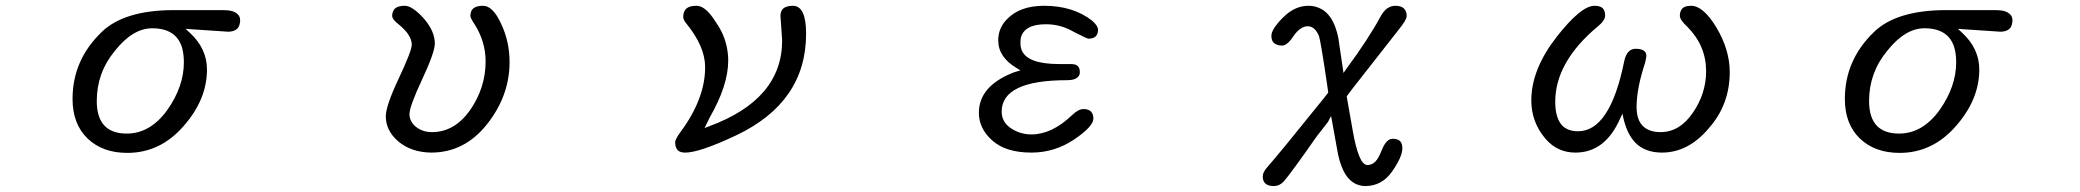

<svg xmlns="http://www.w3.org/2000/svg" viewBox="-20 -501 7040 650"><path d="M411.1 16.6Q522.5 16.6 601.6 -74.2Q680.7 -164.1 680.7 -265.6Q680.7 -336.9 622.1 -390.6L608.4 -403.3L752.9 -393.6Q788.1 -394.5 792 -422.9Q793 -426.8 793 -431.6Q793 -445.3 785.2 -452.1Q771.5 -466.8 736.3 -466.8H565.4Q399.4 -465.8 324.2 -392.6Q225.6 -297.9 225.6 -166Q225.6 -81.1 276.4 -32.2Q327.1 16.6 411.1 16.6ZM409.2 -48.8Q360.4 -48.8 335 -74.2Q307.6 -101.6 307.6 -159.2Q307.6 -254.9 369.1 -329.1Q429.7 -405.3 495.1 -405.3Q575.2 -405.3 595.7 -341.8Q602.5 -319.3 602.5 -290Q602.5 -208 545.9 -127.9Q488.3 -48.8 409.2 -48.8Z M1705.1 -291Q1705.1 -361.3 1675.8 -421.9Q1648.4 -481.4 1615.2 -481.4Q1576.2 -481.4 1573.2 -454.1Q1572.3 -451.2 1572.3 -448.2Q1572.3 -440.4 1584 -422.9Q1624 -362.3 1624 -293Q1624 -204.1 1571.3 -127.9Q1518.6 -53.7 1442.4 -53.7Q1406.2 -53.7 1381.8 -77.1Q1366.2 -93.8 1366.2 -114.3Q1366.2 -140.6 1409.2 -232.4Q1452.1 -324.2 1452.1 -353.5Q1452.1 -396.5 1413.1 -440.4Q1375 -481.4 1350.6 -481.4Q1317.4 -481.4 1310.5 -461.9Q1307.6 -456.1 1307.6 -447.3Q1307.6 -435.5 1329.1 -418.9Q1374 -382.8 1374 -349.6Q1374 -329.1 1330.1 -235.8Q1286.1 -142.6 1286.1 -107.4Q1286.1 -58.6 1328.1 -22.5Q1372.1 14.6 1439.5 15.6Q1552.7 15.6 1628.9 -80.6Q1705.1 -176.8 1705.1 -291Z M2709 -386.7Q2709 -481.4 2664.1 -481.4Q2640.6 -481.4 2629.9 -470.7Q2623 -462.9 2622.1 -448.2L2627.9 -364.3Q2627.9 -164.1 2379.9 -73.2L2365.2 -67.4L2382.8 -103.5Q2445.3 -211.9 2445.3 -295.9Q2445.3 -345.7 2423.8 -391.6Q2413.1 -413.1 2396.5 -436.5Q2366.2 -481.4 2337.9 -481.4Q2302.7 -481.4 2295.9 -460Q2293 -454.1 2293 -443.8Q2293 -433.6 2304.7 -419.9Q2367.2 -342.8 2367.2 -273.4Q2367.2 -167 2284.2 -54.7Q2265.6 -29.3 2265.6 -18.6Q2266.6 4.9 2280.3 11.7Q2288.1 15.6 2299.8 15.6Q2348.6 15.6 2472.7 -43Q2709 -155.3 2709 -386.7Z M3371.1 -123Q3371.1 -229.5 3592.8 -229.5Q3619.1 -229.5 3628.9 -240.2Q3635.7 -246.1 3635.7 -256.8Q3635.7 -270.5 3628.9 -277.3Q3622.1 -284.2 3605.5 -284.2H3565.4Q3457 -284.2 3438.5 -332Q3434.6 -342.8 3434.6 -353Q3434.6 -363.3 3435.5 -371.1Q3446.3 -418.9 3520.5 -418.9Q3571.3 -418.9 3614.3 -393.6Q3658.2 -371.1 3664.1 -370.1Q3681.6 -370.1 3689.5 -377.9Q3697.3 -385.7 3697.3 -400.4Q3697.3 -413.1 3677.7 -430.7Q3613.3 -481.4 3514.6 -481.4Q3433.6 -481.4 3390.6 -437.5Q3359.4 -407.2 3359.4 -364.3Q3359.4 -307.6 3421.9 -270.5L3434.6 -262.7L3412.1 -255.9Q3293.9 -210 3293.9 -119.1Q3293.9 -65.4 3339.8 -24.9Q3385.7 15.6 3471.7 15.6Q3550.8 15.6 3617.2 -29.3Q3681.6 -73.2 3681.6 -99.6Q3681.6 -115.2 3673.3 -123.5Q3665 -131.8 3647.9 -131.8Q3630.9 -131.8 3609.4 -111.3Q3541 -45.9 3471.7 -45.9Q3430.7 -45.9 3397.5 -70.3Q3371.1 -90.8 3371.1 -123Z M4271.5 63.5Q4254.9 81.1 4254.9 96.7Q4254.9 128.9 4293 128.9Q4310.5 128.9 4325.2 114.3Q4349.6 86.9 4437.5 -39.1Q4437.5 -39.1 4475.6 -87.9L4486.3 -108.4L4509.8 21.5Q4529.3 112.3 4582 126Q4590.8 128.9 4601.6 128.9Q4658.2 128.9 4692.4 80.1Q4727.5 30.3 4727.5 1Q4727.5 -15.6 4719.7 -23.4Q4711.9 -31.2 4694.3 -31.2Q4672.9 -31.2 4657.2 8.8Q4646.5 36.1 4635.3 46.9Q4624 57.6 4609.4 57.6Q4593.8 57.6 4581.5 27.3Q4569.3 -2.9 4559.6 -58.6L4539.1 -174.8L4556.6 -198.2L4715.8 -401.4Q4728.5 -417 4735.4 -428.7Q4742.2 -440.4 4742.2 -447.3Q4742.2 -462.9 4732.9 -472.2Q4723.6 -481.4 4704.1 -481.4Q4672.9 -481.4 4653.3 -444.3Q4615.2 -373 4537.1 -266.6L4528.3 -253.9L4510.7 -373Q4494.1 -455.1 4444.3 -474.6Q4428.7 -481.4 4409.2 -481.4Q4363.3 -481.4 4323.7 -441.9Q4284.2 -402.3 4284.2 -379.9Q4284.2 -355.5 4303.7 -349.6Q4309.6 -346.7 4320.3 -346.7Q4337.9 -346.7 4358.4 -377.9Q4381.8 -412.1 4407.2 -412.1Q4431.6 -412.1 4445.3 -378.9Q4451.2 -361.3 4472.7 -215.8Q4472.7 -215.8 4476.6 -187.5L4462.9 -169.9Q4310.5 19.5 4271.5 63.5Z M5313.5 15.6Q5414.1 15.6 5464.8 -99.6L5472.7 -116.2L5476.6 -97.7Q5489.3 -45.9 5516.6 -17.6Q5549.8 15.6 5606.4 15.6Q5695.3 15.6 5764.6 -66.4Q5835.9 -146.5 5835.9 -256.8Q5835.9 -333 5790 -409.2Q5746.1 -481.4 5705.1 -481.4Q5684.6 -481.4 5675.8 -472.7Q5667 -463.9 5667 -447.3Q5667 -433.6 5693.4 -409.2Q5755.9 -345.7 5755.9 -259.8Q5755.9 -184.6 5710.9 -119.1Q5666 -53.7 5601.6 -53.7Q5562.5 -53.7 5541.5 -74.7Q5520.5 -95.7 5520.5 -139.6Q5520.5 -201.2 5549.8 -290L5553.7 -310.5Q5553.7 -321.3 5547.9 -327.1Q5539.1 -335.9 5517.6 -335.9Q5487.3 -335.9 5478.5 -293Q5430.7 -56.6 5322.3 -56.6Q5289.1 -56.6 5269.5 -75.2Q5245.1 -100.6 5245.1 -156.2Q5245.1 -291 5388.7 -411.1Q5414.1 -431.6 5414.1 -448.2Q5414.1 -464.8 5405.8 -473.1Q5397.5 -481.4 5377.9 -481.4Q5332 -481.4 5249 -375Q5164.1 -265.6 5164.1 -161.1Q5164.1 -86.9 5212.9 -30.3Q5252.9 15.6 5313.5 15.6Z M6411.1 16.6Q6522.5 16.6 6601.6 -74.2Q6680.7 -164.1 6680.7 -265.6Q6680.7 -336.9 6622.1 -390.6L6608.4 -403.3L6752.9 -393.6Q6788.1 -394.5 6792 -422.9Q6793 -426.8 6793 -431.6Q6793 -445.3 6785.2 -452.1Q6771.5 -466.8 6736.3 -466.8H6565.4Q6399.4 -465.8 6324.2 -392.6Q6225.6 -297.9 6225.6 -166Q6225.6 -81.1 6276.4 -32.2Q6327.1 16.6 6411.1 16.6ZM6409.2 -48.8Q6360.4 -48.8 6335 -74.2Q6307.6 -101.6 6307.6 -159.2Q6307.6 -254.9 6369.1 -329.1Q6429.7 -405.3 6495.1 -405.3Q6575.2 -405.3 6595.7 -341.8Q6602.5 -319.3 6602.5 -290Q6602.5 -208 6545.9 -127.9Q6488.3 -48.8 6409.2 -48.8Z"/></svg>

Font: FakePearl
Style: Light
Weight: 350
Version: Version 1.2